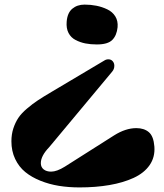

<svg xmlns="http://www.w3.org/2000/svg" viewBox="-20 -797 714 838"><path d="M271 -702.1Q273.9 -740.7 295.4 -758.8Q316.9 -776.9 349.1 -776.9Q376 -776.9 400.6 -772Q425.3 -767.1 448 -756.3Q470.7 -745.6 483.2 -725.6Q495.6 -705.6 493.2 -678.2Q489.7 -642.6 470.2 -622.8Q450.7 -603 402.8 -603Q375.5 -603 353 -607.4Q330.6 -611.8 310.1 -622.3Q289.6 -632.8 279.1 -653.1Q268.6 -673.3 271 -702.1ZM469.2 -483.9 194.8 -154.8Q158.2 -116.7 158.2 -85Q158.2 -67.4 170.7 -57.6Q183.1 -47.9 203.1 -47.9Q228 -47.9 263.2 -69.8L478 -206.1Q528.3 -237.8 575.2 -237.8Q608.9 -237.8 629.6 -220.2Q650.4 -202.6 653.8 -157.2Q657.2 -111.3 633.1 -76.4Q608.9 -41.5 563 -20.5Q517.1 0.5 457.5 10.7Q397.9 21 327.1 21Q279.8 21 237.3 14.2Q194.8 7.3 156.5 -8.1Q118.2 -23.4 90.3 -46.1Q62.5 -68.8 46.1 -103.3Q29.8 -137.7 29.8 -180.2Q29.8 -210.9 38.3 -236.8Q46.9 -262.7 60.1 -282.5Q73.2 -302.2 97.7 -323Q122.1 -343.8 145.3 -359.1Q168.5 -374.5 205.1 -396L436 -533.2Q443.4 -538.1 453.1 -538.1Q464.8 -538.1 471.9 -529.8Q479 -521.5 479 -509.8Q479 -495.1 469.2 -483.9Z"/></svg>

Font: Pilowlava
Style: Regular
Weight: 400
Designer: Anton Moglia, Jérémy Landes, Maksym Kobuzan (Cyrillic), Velvetyne Type Foundry
Foundry: Anton Moglia, Jérémy Landes, Velvetyne Type Foundry
Version: Version 1.001;hotconv 1.0.109;makeotfexe 2.5.65596